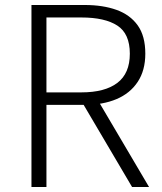

<svg xmlns="http://www.w3.org/2000/svg" viewBox="-20 -749 648 769"><path d="M106 0V-729H319Q392 -729 446.5 -709.5Q501 -690 531.5 -647.5Q562 -605 562 -534Q562 -467 531.5 -421Q501 -375 446.5 -352Q392 -329 319 -329H166V0ZM166 -379H306Q400 -379 450 -417Q500 -455 500 -534Q500 -614 450 -646.5Q400 -679 306 -679H166ZM509 0 305 -346 360 -368 577 0Z"/></svg>

Font: Noto Sans HK Thin Light
Style: Regular
Weight: 300
Version: Version 2.004-H2;hotconv 1.0.118;makeotfexe 2.5.65603